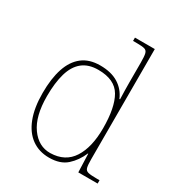

<svg xmlns="http://www.w3.org/2000/svg" viewBox="-182 -878 933 1006"><g transform="rotate(30 285.0 -375.0)"><path d="M264 10Q203 10 158.5 -22Q114 -54 90 -116Q66 -178 66 -267Q66 -355 86.5 -416.5Q107 -478 149 -510.5Q191 -543 256 -543Q323 -543 366.5 -516Q410 -489 430 -441H434Q433 -469 432.5 -495.5Q432 -522 432 -543V-662Q432 -699 428 -715.5Q424 -732 409.5 -736Q395 -740 365 -740H340V-760H460V-94Q460 -59 464 -43.5Q468 -28 484 -24Q500 -20 537 -20H553V0H436L432 -111H430Q408 -59 369.5 -24.5Q331 10 264 10ZM258 -14Q347 -16 390 -83Q433 -150 433 -265Q433 -390 396 -454Q359 -518 259 -518Q200 -518 163.5 -488.5Q127 -459 110.5 -402Q94 -345 94 -264Q94 -143 140.5 -78Q187 -13 258 -14Z"/></g></svg>

Font: Noto Serif Armenian Thin
Style: Regular
Weight: 250
Version: Version 2.007